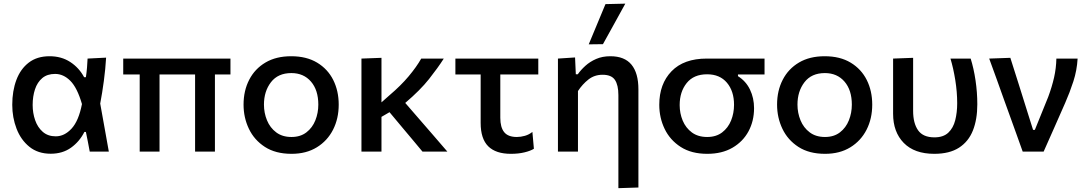

<svg xmlns="http://www.w3.org/2000/svg" viewBox="-20 -810 5802 1026"><path d="M251 11.5Q183 11.5 137.2 -25.5Q91.5 -62.5 68.5 -122.2Q45.5 -182 45.5 -250Q45.5 -324 67.5 -382.8Q89.5 -441.5 133.8 -475.5Q178 -509.5 245 -509.5Q308 -509.5 355.2 -478.8Q402.5 -448 429.5 -397.5H439Q443 -424 445 -449Q447 -474 448 -497L547 -502Q543.5 -441.5 535 -377.8Q526.5 -314 515.5 -256.5L538.5 -128.5Q550 -64 561.5 0H459.5L449.5 -53Q444 -79 439 -105H431Q405 -53.5 359.8 -21Q314.5 11.5 251 11.5ZM278 -81.5Q324.5 -81.5 362.5 -122.8Q400.5 -164 418 -254Q392.5 -341.5 355.8 -378.2Q319 -415 274.5 -415Q232.5 -415 206 -392.8Q179.5 -370.5 167 -332.8Q154.5 -295 154.5 -249Q154.5 -206 167.8 -167.8Q181 -129.5 208.5 -105.5Q236 -81.5 278 -81.5Z M726.5 0V-412H638.5V-497H1211.5V-412H1128.5V0H1022.5V-412H832.5V0Z M1538 12Q1452.5 12 1395.5 -25Q1338.5 -62 1310 -121.8Q1281.5 -181.5 1281.5 -251Q1281.5 -325.5 1311.8 -384Q1342 -442.5 1398.8 -476Q1455.5 -509.5 1536 -509.5Q1618 -509.5 1674.8 -475.2Q1731.5 -441 1760.8 -382.5Q1790 -324 1790 -251Q1790 -176.5 1759.8 -117Q1729.5 -57.5 1673 -22.8Q1616.5 12 1538 12ZM1537.5 -78Q1585.5 -78 1617.5 -102.8Q1649.5 -127.5 1665.2 -167Q1681 -206.5 1681 -251Q1681 -328.5 1641.8 -374Q1602.5 -419.5 1537 -419.5Q1465.5 -419.5 1428 -370.8Q1390.5 -322 1390.5 -251Q1390.5 -206.5 1406.8 -167Q1423 -127.5 1455.8 -102.8Q1488.5 -78 1537.5 -78Z M1911.5 0V-497L2018.5 -501V-263L2062.5 -302Q2121.5 -352 2163.5 -402Q2205.5 -452 2231 -497H2351.5Q2320 -447.5 2272.8 -387.8Q2225.5 -328 2145.5 -260L2223.5 -170Q2257 -131 2295.5 -87Q2333.5 -43 2370.5 0H2237.5Q2210.5 -32.5 2185 -63Q2159.5 -93.5 2132.5 -125.5L2061.5 -210.5L2018.5 -185.5V0Z M2710 12Q2629.5 12 2589 -28.2Q2548.5 -68.5 2548.5 -153V-412H2413.5V-497H2856.5V-412H2653.5V-180.5Q2653.5 -129.5 2674.2 -103.8Q2695 -78 2742 -78Q2762.5 -78 2784.8 -84.2Q2807 -90.5 2825 -105L2833 -15Q2814.5 -3.5 2782.5 4.2Q2750.5 12 2710 12Z M3284.5 195.5V-301.5Q3284.5 -355.5 3266 -383Q3247.5 -410.5 3200 -410.5Q3156.5 -410.5 3124.2 -385Q3092 -359.5 3068.5 -323.5V0H2961.5V-497L3053 -503L3057 -413H3067.5Q3083.5 -436 3108 -458.2Q3132.5 -480.5 3165.8 -495Q3199 -509.5 3241.5 -509.5Q3317.5 -509.5 3354.5 -464.5Q3391.5 -419.5 3391.5 -332.5V192ZM3126 -573Q3170.5 -679.5 3215.5 -788L3321.5 -790.5Q3291 -735 3261.5 -681.5Q3231.5 -627.5 3202 -574Z M3759.5 12Q3674.5 12 3617.5 -24.8Q3560.5 -61.5 3531.8 -121Q3503 -180.5 3503 -250Q3503 -361.5 3568.5 -429.2Q3634 -497 3757 -497H4065.5V-412H3923.5V-403Q3966 -376.5 3987.8 -331.2Q4009.5 -286 4009.5 -232Q4009.5 -163.5 3979.8 -108.2Q3950 -53 3894 -20.5Q3838 12 3759.5 12ZM3759 -78Q3807 -78 3839 -102.5Q3871 -127 3886.8 -166.2Q3902.5 -205.5 3902.5 -250Q3902.5 -323 3864.5 -368Q3826.5 -413 3758.5 -413Q3687 -413 3649.5 -366.2Q3612 -319.5 3612 -248.5Q3612 -204.5 3628.2 -165.5Q3644.5 -126.5 3677.2 -102.2Q3710 -78 3759 -78Z M4389 12Q4303.5 12 4246.5 -25Q4189.5 -62 4161 -121.8Q4132.5 -181.5 4132.5 -251Q4132.5 -325.5 4162.8 -384Q4193 -442.5 4249.8 -476Q4306.5 -509.5 4387 -509.5Q4469 -509.5 4525.8 -475.2Q4582.5 -441 4611.8 -382.5Q4641 -324 4641 -251Q4641 -176.5 4610.8 -117Q4580.5 -57.5 4524 -22.8Q4467.5 12 4389 12ZM4388.5 -78Q4436.5 -78 4468.5 -102.8Q4500.5 -127.5 4516.2 -167Q4532 -206.5 4532 -251Q4532 -328.5 4492.8 -374Q4453.5 -419.5 4388 -419.5Q4316.5 -419.5 4279 -370.8Q4241.5 -322 4241.5 -251Q4241.5 -206.5 4257.8 -167Q4274 -127.5 4306.8 -102.8Q4339.5 -78 4388.5 -78Z M4972.5 12Q4866.5 12 4809.5 -46.2Q4752.5 -104.5 4752.5 -202V-497L4859.5 -501V-217.5Q4859.5 -151.5 4886 -113.8Q4912.5 -76 4973.5 -76Q5021 -76 5047.5 -101Q5074 -126 5084.5 -167.5Q5095 -209 5095 -258.5Q5095 -318 5084.8 -382Q5074.5 -446 5059 -497H5167Q5183.5 -444.5 5193 -380.5Q5202.5 -316.5 5202.5 -252.5Q5202.5 -172 5179 -112.8Q5155.5 -53.5 5104.8 -20.8Q5054 12 4972.5 12Z M5445 0Q5428.5 -47 5411 -95Q5393.5 -142.5 5377.5 -188L5345.5 -276.5Q5326 -331 5306 -387Q5285.5 -443 5266 -497L5379 -501Q5399.5 -437.5 5425 -356.2Q5450.5 -275 5473.5 -201.5L5500.5 -116H5510L5581.5 -292.5Q5601.5 -346.5 5612.8 -396.2Q5624 -446 5625 -497H5738.5Q5735 -434.5 5715.8 -375Q5696.5 -315.5 5672 -260Q5643 -195 5614.5 -129.5Q5585.5 -64 5557 0Z"/></svg>

Font: Heraclito Medium
Style: Regular
Weight: 500
Designer: Kostas Bartsokas (font) & Cristiano Sobral (main changes)
Foundry: Kostas Bartsokas (font) & Cristiano Sobral (main changes)
Version: Version 1.00;July 8, 2020;FontCreator 13.0.0.2655 64-bit